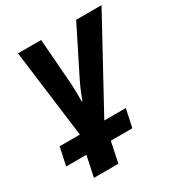

<svg xmlns="http://www.w3.org/2000/svg" viewBox="-214 -671 967 1035"><g transform="rotate(-30 270.0 -153.0)"><path d="M69 240H221L248 112H382L406 0H272L570 -546H412L267 -256C253 -228 234 -184 222 -149H218C218 -188 218 -232 216 -260L194 -546H50L120 0H-6L-30 112H96Z"/></g></svg>

Font: Noto Sans
Style: Bold Italic
Weight: 700
Italic angle: -12°
Designer: Monotype Design Team
Foundry: Monotype Imaging Inc.
Version: Version 2.013